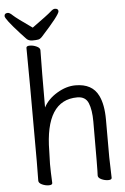

<svg xmlns="http://www.w3.org/2000/svg" viewBox="-78 -926 637 979"><g transform="rotate(-5 241.0 -436.0)"><path d="M384 -17Q386 -34 386 -293Q386 -353 371.5 -388Q357 -423 315 -423Q151 -423 149 -162L147 -97Q147 -59 150 1Q150 11 132 11Q114 11 97 3Q80 -5 80 -17L81 -115Q81 -590 79 -697Q79 -707 97 -707Q114 -707 131.5 -699Q149 -691 149 -679Q147 -580 147 -386Q169 -428 216.5 -456.5Q264 -485 311 -485Q397 -485 428 -421Q451 -375 451 -297V-105L454 1Q454 11 436 11Q418 11 401 3Q384 -5 384 -17ZM0 -883Q9 -883 24.5 -868Q40 -853 120 -797Q202 -856 216.5 -869.5Q231 -883 240 -883Q258 -883 258 -869Q258 -851 163 -747Q153 -736 143 -734Q133 -732 113 -732Q93 -732 82 -744Q71 -756 54 -774Q-18 -853 -18 -868Q-18 -883 0 -883Z"/></g></svg>

Font: Moon Stars Kai HW
Style: Regular
Weight: 400
Designer: GuiWonder
Version: Version 1.101